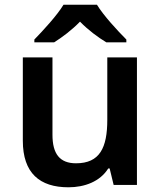

<svg xmlns="http://www.w3.org/2000/svg" viewBox="-20 -786 682 816"><path d="M392 -766H250C223 -721 163 -656 126 -618V-606H210C245 -628 285 -658 320 -694C355 -658 397 -627 432 -606H517V-618C480 -655 419 -721 392 -766ZM562 -542H436V-277C436 -158 404 -92 303 -92C234 -92 203 -132 203 -213V-542H77V-188C77 -50 149 10 271 10C339 10 405 -14 440 -70H446L463 0H562Z"/></svg>

Font: Noto Sans Ol Chiki SemiBold
Style: Regular
Weight: 600
Designer: Monotype Design Team, Lewis McGuffie
Foundry: Monotype Imaging Inc.
Version: Version 2.003